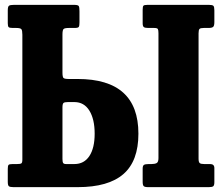

<svg xmlns="http://www.w3.org/2000/svg" viewBox="-20 -770 914 790"><path d="M797 -633V-117Q797 -103 801.8 -99Q806.5 -95 820 -95H844.5Q862 -95 862 -78.5V-20.5Q862 -7.5 857.5 -3.8Q853 0 839.5 0H589.5Q575.5 0 571.2 -4.2Q567 -8.5 567 -22V-76Q567 -88 572.2 -91.5Q577.5 -95 592.5 -95H603.5Q617 -95 624.5 -99Q632 -103 632 -119.5V-633Q632 -646 629.5 -650.5Q627 -655 613.5 -655H589Q576 -655 571.5 -658.8Q567 -662.5 567 -674.5V-729.5Q567 -743 570.2 -746.5Q573.5 -750 587 -750H839.5Q854 -750 858 -746Q862 -742 862 -727.5V-679Q862 -663.5 856.8 -659.2Q851.5 -655 838.5 -655H819Q805 -655 801 -651Q797 -647 797 -633ZM50 -95Q63.5 -95 67.8 -97.8Q72 -100.5 72 -113.5V-627Q72 -644.5 68 -649.8Q64 -655 46 -655H31.5Q19 -655 15.5 -658.5Q12 -662 12 -674.5V-727Q12 -743 17.2 -746.5Q22.5 -750 37.5 -750H285Q301 -750 304 -745Q307 -740 307 -724V-677.5Q307 -664 304.2 -659.5Q301.5 -655 288 -655H264.5Q246 -655 241.5 -650.5Q237 -646 237 -627.5V-472Q237 -453.5 241.2 -449.2Q245.5 -445 264 -445H299.5Q549.5 -445 549.5 -220Q549.5 -107.5 487.8 -53.8Q426 0 299.5 0H35.5Q21.5 0 16.8 -3.5Q12 -7 12 -22V-75Q12 -88 15.2 -91.5Q18.5 -95 32 -95ZM259 -350Q246 -350 241.5 -346.5Q237 -343 237 -328V-116Q237 -104 239.8 -99.5Q242.5 -95 252 -95H286Q326 -95 347.8 -128Q369.5 -161 369.5 -220Q369.5 -279.5 347.8 -314.8Q326 -350 286 -350Z"/></svg>

Font: Besley* Condensed
Style: Bold
Weight: 700
Width: 3
Designer: Owen Earl
Foundry: indestructible type*
Version: Version 3.000; ttfautohint (v1.8.3)